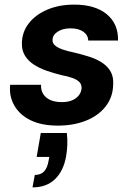

<svg xmlns="http://www.w3.org/2000/svg" viewBox="-20 -533 576 833"><path d="M231 12Q161 12 113.5 -11Q66 -34 42.5 -74.5Q19 -115 24 -165H158Q157 -143 167 -126Q177 -109 197.5 -99.5Q218 -90 248 -90Q275 -90 293.5 -98Q312 -106 322.5 -120Q333 -134 334 -151Q334 -168 323.5 -178Q313 -188 293.5 -195Q274 -202 247 -207Q214 -215 182.5 -226Q151 -237 126.5 -253Q102 -269 88 -292Q74 -315 75 -347Q76 -395 105.5 -432.5Q135 -470 186 -491.5Q237 -513 302 -513Q393 -513 443.5 -471Q494 -429 492 -357H363Q362 -381 341.5 -395.5Q321 -410 286 -410Q252 -410 230 -395.5Q208 -381 208 -360Q207 -346 218.5 -336Q230 -326 251 -318.5Q272 -311 302 -305Q340 -296 371.5 -285.5Q403 -275 426 -259Q449 -243 461 -220.5Q473 -198 471 -166Q470 -112 438.5 -71.5Q407 -31 353 -9.5Q299 12 231 12ZM121 280 131 226Q157 226 171.5 210.5Q186 195 191 163L194 148H139L157 44H270Q273 71 272 96Q271 121 267 144Q256 208 219 244Q182 280 121 280Z"/></svg>

Font: DM Sans 18pt
Style: Bold Italic
Weight: 700
Italic angle: -10°
Designer: Colophon Foundry, Jonny Pinhorn
Foundry: Colophon Foundry
Version: Version 4.004;gftools[0.9.30]